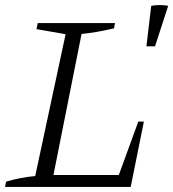

<svg xmlns="http://www.w3.org/2000/svg" viewBox="-27 -738 684 758"><path d="M519 -258H541L489 0H-7L-3 -21Q56 -38 112 -43L232 -603L117 -623L122 -647H427L423 -626Q350 -609 295 -604L184 -47H442ZM551 -555 570 -715Q605 -721 637 -715L585 -555Z"/></svg>

Font: Piazzolla SC Light
Style: Italic
Weight: 300
Italic angle: -11.3°
Designer: Juan Pablo del Peral
Foundry: Huerta Tipografica
Version: Version 1.330